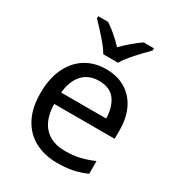

<svg xmlns="http://www.w3.org/2000/svg" viewBox="-184 -882 931 1009"><g transform="rotate(30 282.0 -378.0)"><path d="M292 -546Q361 -546 410.5 -516Q460 -486 486.5 -431.5Q513 -377 513 -304V-251H146Q148 -160 192.5 -112.5Q237 -65 317 -65Q368 -65 407.5 -74.5Q447 -84 489 -102V-25Q448 -7 408 1.5Q368 10 313 10Q237 10 178.5 -21Q120 -52 87.5 -113.5Q55 -175 55 -264Q55 -352 84.5 -415Q114 -478 167.5 -512Q221 -546 292 -546ZM291 -474Q228 -474 191.5 -433.5Q155 -393 148 -321H421Q420 -389 389 -431.5Q358 -474 291 -474ZM239 -606Q226 -629 204 -655.5Q182 -682 158 -708Q134 -734 116 -753V-766H176Q202 -749 230 -725Q258 -701 283 -674Q310 -701 338 -725Q366 -749 392 -766H454V-753Q435 -734 410.5 -708Q386 -682 363.5 -655.5Q341 -629 329 -606Z"/></g></svg>

Font: Noto Sans Indic Siyaq Numbers
Style: Regular
Weight: 400
Designer: Monotype Design Team
Foundry: Monotype Imaging Inc.
Version: Version 2.002; ttfautohint (v1.8.4.7-5d5b)